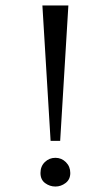

<svg xmlns="http://www.w3.org/2000/svg" viewBox="-20 -673 373 702"><path d="M165 -158 135 -653H230L200 -158ZM237 -40.5Q237 -17 220 -4Q203 9 182.5 9Q162 9 145 -3.5Q128 -16 128 -40.5Q128 -65 144 -80.5Q160 -96 182.5 -96Q205 -96 221 -80Q237 -64 237 -40.5Z"/></svg>

Font: Belleza
Style: Regular
Weight: 400
Designer: Eduardo Rodriguez Tunni
Foundry: Eduardo Rodriguez Tunni
Version: Version 1.001